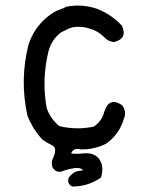

<svg xmlns="http://www.w3.org/2000/svg" viewBox="-20 -556 540 702"><path d="M221.7 -531.2Q279.3 -543 335.9 -523.4Q387.7 -502.9 425.8 -461.9Q447.3 -414.1 396.5 -402.3Q374 -404.3 359.4 -421.9Q335.9 -444.3 305.7 -452.1Q287.1 -458 266.1 -458Q245.1 -458 229.5 -450.7Q213.9 -443.4 203.1 -437.5Q169.9 -412.1 158.2 -372.1Q131.8 -267.6 150.4 -162.1Q164.1 -121.1 197.3 -94.7Q259.8 -80.1 322.3 -92.8Q352.5 -112.3 361.3 -147.5Q378.9 -203.1 425.8 -171.9Q445.3 -148.4 431.6 -118.2Q415 -63.5 367.2 -30.3Q324.2 -8.8 275.4 -9.8Q248 -16.6 240.2 4.9Q259.8 7.8 283.7 4.9Q307.6 2 325.2 10.7Q342.8 19.5 350.6 40.5Q358.4 61.5 349.6 92.8Q302.7 126 244.1 126Q224.6 116.2 230.5 94.7Q248 70.3 270 68.8Q292 67.4 275.4 60.5Q258.8 53.7 214.8 67.4Q187.5 81.1 171.9 55.7Q166 38.1 173.8 22Q181.6 5.9 181.6 -7.3Q181.6 -20.5 166 -27.3Q150.4 -34.2 134.8 -45.9Q99.6 -84 80.1 -133.8Q51.8 -263.7 84 -391.6Q102.5 -450.2 148.4 -490.2Q174.8 -512.7 194.8 -519.5Q214.8 -526.4 221.7 -531.2Z"/></svg>

Font: NaikaiFont
Style: Regular-Lite
Weight: 400
Version: Version 1.67